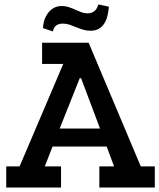

<svg xmlns="http://www.w3.org/2000/svg" viewBox="-20 -842 715 862"><path d="M426 0V-95H492L459 -184H216L181 -95H254V0H8V-95H68L264 -555H169V-650H378L612 -95H675V0ZM344 -491H338L248 -265H429ZM469 -812Q467 -791 462.5 -771.5Q458 -752 448.5 -737Q439 -722 424 -713Q409 -704 386 -704Q368 -704 352 -709Q336 -714 321.5 -720Q307 -726 292.5 -731Q278 -736 262 -736Q246 -736 234.5 -729Q223 -722 217 -701L173 -716Q173 -729 177.5 -746Q182 -763 192 -778.5Q202 -794 218.5 -804.5Q235 -815 258 -815Q274 -815 289 -810Q304 -805 318 -798.5Q332 -792 345.5 -787Q359 -782 374 -782Q388 -782 401 -790Q414 -798 422 -822Z"/></svg>

Font: Zilla Slab SemiBold
Style: Regular
Weight: 600
Designer: Typotheque.com
Foundry: Typotheque type foundry
Version: Version 1.1; 2017